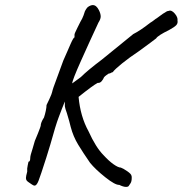

<svg xmlns="http://www.w3.org/2000/svg" viewBox="-20 -682 718 755"><path d="M645 -564Q600 -542 594 -531Q589 -527 571.5 -514Q554 -501 528 -482Q489 -456 460.5 -433Q432 -410 423 -398Q420 -398 415.5 -395Q411 -392 408 -393Q406 -392 399 -387Q392 -382 389 -378Q386 -370 379.5 -362.5Q373 -355 364 -356Q345 -346 289 -301Q296 -224 328 -166Q357 -102 387 -72Q408 -49 426.5 -36Q445 -23 455 -23Q464 -20 480 -9Q496 2 497 9Q498 11 498 17Q498 32 493 39Q489 46 486 49.5Q483 53 476 53Q465 53 449 45Q433 46 394 15Q355 -16 334 -42Q307 -81 287.5 -113Q268 -145 258 -183Q254 -201 243 -237Q236 -256 235 -264V-283L223 -253Q222 -250 210.5 -220Q199 -190 178 -114L162 -62Q139 10 131.5 29Q124 48 116 48Q112 48 105.5 43.5Q99 39 96 37Q88 32 85 28Q82 24 82 18Q82 11 87 -7Q86 -20 89 -32Q92 -44 92 -46Q99 -46 99 -62Q99 -70 108 -97L117 -128L129 -157Q140 -185 140 -187Q140 -200 153 -220Q157 -232 160 -246Q163 -260 163 -269Q165 -274 174 -292Q183 -310 187 -328Q188 -333 190.5 -339Q193 -345 196 -354L229 -444L244 -478Q246 -483 257.5 -509Q269 -535 273 -535V-546Q273 -550 284 -572L296 -596Q304 -609 308.5 -621.5Q313 -634 314 -638Q315 -640 318 -645Q321 -650 325 -654Q336 -662 345 -662Q359 -662 369 -642Q376 -628 376 -617Q376 -607 367 -593Q333 -520 298.5 -443Q264 -366 264 -354L298 -379Q324 -405 381 -448L504 -548Q532 -562 570 -592Q580 -598 586 -603Q592 -608 596 -610Q602 -615 620 -627.5Q638 -640 643 -639Q654 -644 667 -629Q680 -614 678 -601Q680 -591 673.5 -583.5Q667 -576 645 -564Z"/></svg>

Font: Caveat
Style: Regular
Weight: 400
Designer: Pablo Impallari
Foundry: Pablo Impallari
Version: Version 1.500; ttfautohint (v1.6)